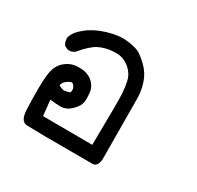

<svg xmlns="http://www.w3.org/2000/svg" viewBox="-106 -409 712 693"><g transform="rotate(30 250.0 -63.0)"><path d="M158.2 160.2Q101.6 159.2 80.1 158.7Q53.2 158.2 50.3 114.3Q47.9 75.2 48.3 18.1Q48.8 -40 57.1 -62Q65.4 -84.5 82.8 -98.1Q100.1 -111.8 120.1 -115.2Q139.6 -118.2 160.2 -114.7Q167.5 -113.3 173.8 -110.8Q180.2 -108.4 186.3 -104.5Q192.4 -100.6 197.5 -95.5Q202.6 -90.3 206.5 -84.5Q210.4 -78.6 212.9 -71.8Q215.3 -64.9 216.3 -57.6Q218.8 -37.1 216.8 -19.5Q214.4 0 193.8 19.5Q173.3 39.1 150.9 39.1Q142.1 39.1 130.6 38.3Q119.1 37.6 106 36.1L112.8 100.6L318.4 101.6Q321.3 -83.5 319.3 -111.8Q318.4 -126.5 316.7 -138.9Q314.9 -151.4 312.5 -161.6Q308.1 -181.6 294.4 -197.3Q291 -201.2 287.4 -204.6Q283.7 -208 279.5 -211.2Q275.4 -214.4 271 -217Q266.6 -219.7 262.2 -221.7Q244.1 -230.5 213.4 -228Q182.1 -225.6 157.2 -212.9Q145.5 -207 130.4 -193.4Q115.2 -179.7 98.1 -159.2L97.7 -158.7H97.2Q86.9 -150.4 71.8 -151.4H70.8L69.8 -151.9L57.1 -157.7L55.7 -158.2L54.7 -159.7Q45.9 -171.9 46.9 -188V-188.5V-189Q53.2 -214.4 84 -238.3Q113.3 -262.2 158.2 -275.9Q203.6 -290 238.3 -286.1Q255.9 -284.2 268.3 -281.2Q280.8 -278.3 289.1 -274.4Q297.4 -270.5 307.4 -262.7Q317.4 -254.9 329.6 -243.2Q354.5 -219.2 364.7 -188Q368.2 -177.7 370.6 -166.5Q373 -155.3 374.3 -143.6Q375.5 -131.8 375.5 -119.1Q376 -82 377 128.9V129.4Q373.5 160.2 354 160.6Q339.8 161.1 158.2 160.2ZM155.8 -23.4Q160.6 -37.1 152.8 -48.3Q145.5 -59.1 138.2 -56.2Q135.7 -55.2 133.8 -54.2Q131.8 -53.2 129.6 -52Q127.4 -50.8 125.5 -49.3Q123.5 -47.9 121.8 -46.4Q120.1 -44.9 118.2 -43.5Q111.3 -37.1 108.9 -25.4Q125.5 -16.1 135.7 -17.6Q141.6 -18.6 146.7 -20Q151.9 -21.5 155.8 -23.4Z"/></g></svg>

Font: NaikaiFont
Style: SemiBold
Weight: 600
Version: Version 1.89